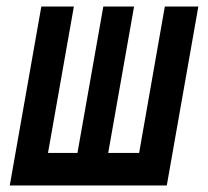

<svg xmlns="http://www.w3.org/2000/svg" viewBox="-20 -570 640 590"><path d="M492.5 0H10L107 -550H207L127.5 -100H218L297.5 -550H392L312.5 -100H407.5L486.5 -550H589.5Z"/></svg>

Font: JuliaMono
Style: Bold Italic
Weight: 700
Italic angle: -9°
Monospace: yes
Designer: cormullion
Foundry: corm
Version: Version 0.057; ttfautohint (v1.8.4)